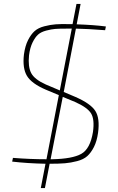

<svg xmlns="http://www.w3.org/2000/svg" viewBox="-20 -824 602 979"><path d="M520 -689 516 -670Q426 -677 367 -678L305 -355L364 -330Q442 -296 466 -258.5Q490 -221 480 -147Q474 -104 459 -74.5Q444 -45 425 -28Q406 -11 373.5 -2.5Q341 6 311 8.5Q281 11 233 11L209 135H188L212 11Q119 9 42 0L46 -19Q134 -12 217 -12L280 -339L213 -367Q141 -398 117.5 -437Q94 -476 102 -546Q108 -590 123 -619.5Q138 -649 156.5 -665.5Q175 -682 206 -690Q237 -698 264 -700Q291 -702 334 -701H350L370 -804H391L371 -700Q459 -697 520 -689ZM346 -678H316Q281 -678 261.5 -676.5Q242 -675 215.5 -668Q189 -661 174 -647.5Q159 -634 146 -607.5Q133 -581 128 -542Q122 -484 139 -451.5Q156 -419 214 -393L285 -363ZM238 -12H246Q349 -14 394.5 -39.5Q440 -65 454 -151Q463 -215 444.5 -245.5Q426 -276 363 -304L300 -330Z"/></svg>

Font: Exo 2.0 Thin
Style: Italic
Weight: 250
Italic angle: -8°
Designer: Natanael Gama
Version: Version 1.001;PS 001.001;hotconv 1.0.70;makeotf.lib2.5.58329